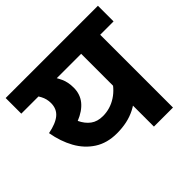

<svg xmlns="http://www.w3.org/2000/svg" viewBox="-153 -789 955 955"><g transform="rotate(-45 324.5 -311.0)"><path d="M649 -622V-512H555V0H421V-207L453 -171Q427 -149 398.5 -134.5Q370 -120 337.5 -113Q305 -106 267 -106Q199 -106 150 -137.5Q101 -169 71 -223Q41 -277 29 -346Q86 -357 114 -380.5Q142 -404 142 -445Q142 -474 128.5 -499Q115 -524 99 -540L181 -512H0V-622ZM190 -512 227 -547Q249 -516 262.5 -487Q276 -458 276 -419Q276 -373 249.5 -340.5Q223 -308 173 -288Q189 -254 214.5 -235Q240 -216 279 -216Q330 -216 374 -244.5Q418 -273 446 -326L421 -228V-512Z"/></g></svg>

Font: Noto Sans Devanagari
Style: Bold
Weight: 700
Version: Version 2.003